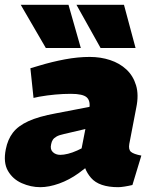

<svg xmlns="http://www.w3.org/2000/svg" viewBox="-32 -767 643 796"><path d="M517 0Q500 4 484 6.5Q468 9 458 9Q379 9 345.5 -29.5Q312 -68 312 -121L305 -145L338 -314Q344 -348 328 -363Q312 -378 262 -378Q230 -378 197 -375Q164 -372 130 -366L107 -361L94 -484L131 -495Q184 -511 237.5 -521Q291 -531 340 -531Q385 -531 424.5 -518Q464 -505 492 -479Q520 -453 532 -413.5Q544 -374 533 -321L504 -170Q500 -147 511 -137.5Q522 -128 554 -122ZM135 9Q96 9 58.5 -7.5Q21 -24 1 -58.5Q-19 -93 -8 -148Q0 -189 21.5 -217Q43 -245 85.5 -264.5Q128 -284 199 -297L350 -326L330 -234L232 -211Q213 -207 202.5 -201Q192 -195 187 -187.5Q182 -180 180 -169Q175 -148 187 -136.5Q199 -125 218 -125Q232 -125 250 -129.5Q268 -134 288 -143L319 -158L348 -90L294 -49Q255 -21 213 -6Q171 9 135 9ZM158 -568 54 -747H252L303 -568ZM385 -568 285 -747H482L530 -568Z"/></svg>

Font: REM ExtraBold
Style: Italic
Weight: 800
Italic angle: -11°
Designer: Octavio Pardo
Foundry: Ashler Design
Version: Version 1.005;gftools[0.9.28]